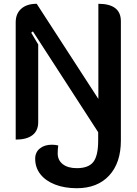

<svg xmlns="http://www.w3.org/2000/svg" viewBox="-20 -729 722 1015"><path d="M166 110Q166 76 190.5 56Q215 36 254 36Q272 36 288 40Q285 58 285 82Q285 118 312 139Q339 160 386 160Q448 160 473.5 127Q499 94 499 14V-30L154 -563L145 -556L182 -494V-83Q182 -38 151.5 -14.5Q121 9 63 9V-611Q63 -657 92.5 -683Q122 -709 174 -709L500 -206V-709Q559 -709 589 -686Q619 -663 619 -617V14Q619 132 557 199Q495 266 386 266Q321 266 271 246.5Q221 227 193.5 192Q166 157 166 110Z"/></svg>

Font: K2D SemiBold
Style: Regular
Weight: 600
Designer: Katatrad Aksorn Co.,Ltd.
Foundry: Cadson Demak Co.,Ltd.
Version: Version 1.000; ttfautohint (v1.6)